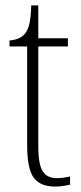

<svg xmlns="http://www.w3.org/2000/svg" viewBox="-20 -677 300 707"><path d="M183 10Q128 10 104 -23Q80 -56 80 -142V-506H15V-528Q54 -531 72 -553Q84 -568 89 -593Q94 -618 95 -657H121V-536H230V-506H121V-139Q121 -71 137.5 -46Q154 -21 188 -21Q202 -21 213 -22.5Q224 -24 238 -27V3Q225 6 210.5 8Q196 10 183 10Z"/></svg>

Font: Noto Serif Tamil Condensed ExtraLight
Style: Regular
Weight: 200
Width: 3
Designer: Indian Type Foundry, Tom Grace, and the Monotype Design Team
Foundry: Monotype Imaging Inc.
Version: Version 2.004; ttfautohint (v1.8.4.7-5d5b)